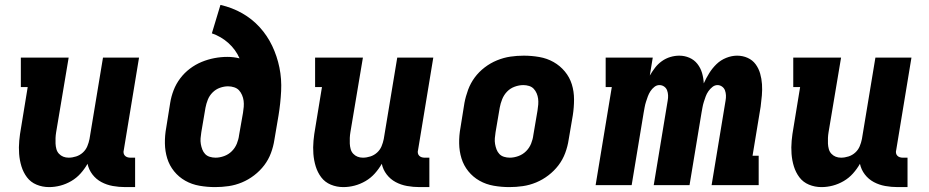

<svg xmlns="http://www.w3.org/2000/svg" viewBox="-20 -755 3790 783"><path d="M180 8Q153 8 129 -2Q105 -12 90 -32Q75 -52 67.5 -76.5Q60 -101 58 -127.5Q56 -154 58.5 -181Q61 -208 66 -235L93 -400H65V-520H260L209 -216Q207 -204 206.5 -192.5Q206 -181 206.5 -169.5Q207 -158 210 -147Q213 -136 220.5 -128Q228 -120 238 -116Q248 -112 260 -112Q275 -112 290.5 -117Q306 -122 318 -133Q330 -144 336 -158.5Q342 -173 345 -188L400 -520H547L485 -144Q483 -137 484 -131Q485 -125 489 -120.5Q493 -116 499 -114Q505 -112 511 -112H531V8H491Q465 8 440 3.5Q415 -1 393.5 -12.5Q372 -24 357 -43.5Q342 -63 337 -87Q325 -66 308.5 -47.5Q292 -29 270.5 -16.5Q249 -4 226 2Q203 8 180 8Z M857 8Q825 8 793.5 2.5Q762 -3 735.5 -18Q709 -33 690 -56.5Q671 -80 662 -109Q653 -138 652.5 -170.5Q652 -203 658 -235L674 -335Q678 -361 688 -387Q698 -413 715 -435.5Q732 -458 754.5 -475Q777 -492 802.5 -502.5Q828 -513 854.5 -518Q881 -523 907 -523Q920 -523 932.5 -521.5Q945 -520 957 -517Q941 -553 911.5 -579.5Q882 -606 844 -619L879 -735Q927 -724 967.5 -701Q1008 -678 1039 -644Q1070 -610 1090 -568Q1110 -526 1119.5 -479.5Q1129 -433 1126.5 -383.5Q1124 -334 1116 -285L1099 -185Q1095 -158 1085 -131Q1075 -104 1057.5 -81Q1040 -58 1016.5 -40Q993 -22 966.5 -11Q940 0 912.5 4Q885 8 857 8ZM859 -112Q876 -112 894 -118.5Q912 -125 925.5 -138.5Q939 -152 946 -169.5Q953 -187 955 -204L971 -295Q973 -307 974 -319.5Q975 -332 973.5 -344Q972 -356 967 -367.5Q962 -379 954.5 -387Q947 -395 935 -399Q923 -403 910 -403Q894 -403 877 -397Q860 -391 847 -378Q834 -365 827.5 -348.5Q821 -332 818 -316L801 -216Q799 -204 798 -191.5Q797 -179 799 -167.5Q801 -156 805 -145.5Q809 -135 816.5 -127Q824 -119 835.5 -115.5Q847 -112 859 -112Z M1380 8Q1353 8 1329 -2Q1305 -12 1290 -32Q1275 -52 1267.5 -76.5Q1260 -101 1258 -127.5Q1256 -154 1258.5 -181Q1261 -208 1266 -235L1293 -400H1265V-520H1460L1409 -216Q1407 -204 1406.5 -192.5Q1406 -181 1406.5 -169.5Q1407 -158 1410 -147Q1413 -136 1420.5 -128Q1428 -120 1438 -116Q1448 -112 1460 -112Q1475 -112 1490.5 -117Q1506 -122 1518 -133Q1530 -144 1536 -158.5Q1542 -173 1545 -188L1600 -520H1747L1685 -144Q1683 -137 1684 -131Q1685 -125 1689 -120.5Q1693 -116 1699 -114Q1705 -112 1711 -112H1731V8H1691Q1665 8 1640 3.5Q1615 -1 1593.5 -12.5Q1572 -24 1557 -43.5Q1542 -63 1537 -87Q1525 -66 1508.5 -47.5Q1492 -29 1470.5 -16.5Q1449 -4 1426 2Q1403 8 1380 8Z M2057 8Q2025 8 1993.5 2.5Q1962 -3 1935.5 -18Q1909 -33 1890 -56.5Q1871 -80 1862 -109Q1853 -138 1852.5 -170.5Q1852 -203 1858 -235L1874 -335Q1879 -362 1889 -389Q1899 -416 1916 -439Q1933 -462 1956.5 -480Q1980 -498 2007 -509Q2034 -520 2061 -524Q2088 -528 2116 -528Q2148 -528 2179.5 -522.5Q2211 -517 2237.5 -502Q2264 -487 2283.5 -463.5Q2303 -440 2312 -411Q2321 -382 2321 -349.5Q2321 -317 2316 -285L2299 -185Q2295 -158 2285 -131Q2275 -104 2257.5 -81Q2240 -58 2216.5 -40Q2193 -22 2166.5 -11Q2140 0 2112.5 4Q2085 8 2057 8ZM2059 -112Q2076 -112 2094 -118.5Q2112 -125 2125.5 -138.5Q2139 -152 2146 -169.5Q2153 -187 2155 -204L2172 -304Q2174 -316 2175 -328.5Q2176 -341 2174.5 -352.5Q2173 -364 2168.5 -374.5Q2164 -385 2156.5 -393Q2149 -401 2137.5 -404.5Q2126 -408 2114 -408Q2097 -408 2079 -401.5Q2061 -395 2048 -381.5Q2035 -368 2028 -350.5Q2021 -333 2018 -316L2001 -216Q1999 -204 1998 -191.5Q1997 -179 1999 -167.5Q2001 -156 2005 -145.5Q2009 -135 2016.5 -127Q2024 -119 2035.5 -115.5Q2047 -112 2059 -112Z M2409 0 2475 -400H2450V-520H2642L2630 -447Q2640 -464 2651.5 -479Q2663 -494 2679 -505.5Q2695 -517 2713.5 -522.5Q2732 -528 2750 -528Q2772 -528 2791.5 -519.5Q2811 -511 2824 -494.5Q2837 -478 2843 -457.5Q2849 -437 2850 -415Q2860 -437 2872.5 -457Q2885 -477 2902 -493.5Q2919 -510 2941.5 -519Q2964 -528 2986 -528Q3009 -528 3029 -519Q3049 -510 3061.5 -493Q3074 -476 3080 -455Q3086 -434 3087.5 -411.5Q3089 -389 3087 -366Q3085 -343 3082 -320L3049 -120H3074V0H2882L2939 -345Q2941 -356 2940.5 -366.5Q2940 -377 2936.5 -386.5Q2933 -396 2924.5 -402Q2916 -408 2906 -408Q2895 -408 2885.5 -400.5Q2876 -393 2869 -383Q2862 -373 2858 -362Q2854 -351 2850.5 -340Q2847 -329 2845 -318Q2843 -307 2841 -296L2792 0H2646L2703 -345Q2705 -356 2704.5 -366.5Q2704 -377 2700.5 -386.5Q2697 -396 2688.5 -402Q2680 -408 2669 -408Q2658 -408 2648.5 -400.5Q2639 -393 2632.5 -383Q2626 -373 2622 -362Q2618 -351 2614.5 -340Q2611 -329 2609 -318Q2607 -307 2605 -296L2556 0Z M3330 8Q3303 8 3279 -2Q3255 -12 3240 -32Q3225 -52 3217.5 -76.5Q3210 -101 3208 -127.5Q3206 -154 3208.5 -181Q3211 -208 3216 -235L3243 -400H3215V-520H3410L3359 -216Q3357 -204 3356.5 -192.5Q3356 -181 3356.5 -169.5Q3357 -158 3360 -147Q3363 -136 3370.5 -128Q3378 -120 3388 -116Q3398 -112 3410 -112Q3425 -112 3440.5 -117Q3456 -122 3468 -133Q3480 -144 3486 -158.5Q3492 -173 3495 -188L3550 -520H3697L3635 -144Q3633 -137 3634 -131Q3635 -125 3639 -120.5Q3643 -116 3649 -114Q3655 -112 3661 -112H3681V8H3641Q3615 8 3590 3.5Q3565 -1 3543.5 -12.5Q3522 -24 3507 -43.5Q3492 -63 3487 -87Q3475 -66 3458.5 -47.5Q3442 -29 3420.5 -16.5Q3399 -4 3376 2Q3353 8 3330 8Z"/></svg>

Font: Iosevka Etoile Heavy
Style: Italic
Weight: 900
Italic angle: -9°
Designer: Belleve Invis
Foundry: Belleve Invis
Version: Version 22.1.2; ttfautohint (v1.8.4)